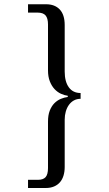

<svg xmlns="http://www.w3.org/2000/svg" viewBox="-20 -683 520 920"><path d="M290 -340.3Q290 -292 309.8 -264.6Q329.6 -237.3 366.2 -237.3V-209.5Q348.1 -209.5 334 -201.7Q319.8 -193.8 310.1 -180.2Q300.3 -166.5 295.2 -148.4Q290 -130.4 290 -109.9V117.2Q290 139.6 284.4 158.2Q278.8 176.8 267.6 189.9Q256.3 203.1 239.3 210.4Q222.2 217.8 199.7 217.8H114.3V178.7H161.1Q187 178.7 198.5 165.8Q210 152.8 210 122.1V-100.1Q210 -131.3 218.5 -153.1Q227.1 -174.8 240.7 -188.5Q254.4 -202.1 271.2 -209.2Q288.1 -216.3 304.7 -218.3V-224.1Q288.6 -226.1 271.7 -233.9Q254.9 -241.7 241.2 -256.3Q227.5 -271 218.8 -293.2Q210 -315.4 210 -346.2V-565.9Q210 -595.2 198.5 -608.9Q187 -622.6 160.2 -622.6H114.3V-662.6H200.7Q242.7 -662.6 266.4 -637.5Q290 -612.3 290 -563Z"/></svg>

Font: PT Astra Serif
Style: Regular
Weight: 400
Designer: A.Korolkova, I. Chaeva
Foundry: ParaType Ltd
Version: Version 1.002